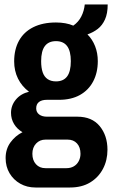

<svg xmlns="http://www.w3.org/2000/svg" viewBox="-20 -639 501 854"><path d="M138 195Q100 195 70 178Q40 161 22.5 131.5Q5 102 5 64Q5 24 26.5 -5.5Q48 -35 80 -51Q56 -65 42.5 -87.5Q29 -110 29 -137Q29 -170 50.5 -196Q72 -222 109 -231Q77 -255 60 -289.5Q43 -324 43 -366Q43 -419 64.5 -458Q86 -497 128 -518Q170 -539 229 -539Q251 -539 270.5 -535.5Q290 -532 306 -525Q329 -541 341.5 -565.5Q354 -590 357 -619H459Q459 -579 447 -552.5Q435 -526 415 -510.5Q395 -495 369 -486Q391 -464 403 -433.5Q415 -403 415 -367Q415 -316 394.5 -277Q374 -238 335.5 -216.5Q297 -195 242 -195H188Q166 -195 153.5 -185.5Q141 -176 141 -157Q141 -140 154 -130Q167 -120 189 -120H324Q389 -120 423.5 -78Q458 -36 458 27Q458 74 438 112Q418 150 381 172.5Q344 195 291 195ZM182 109H276Q294 109 308 101Q322 93 330 78Q338 63 338 45Q338 16 322.5 -1Q307 -18 281 -18H182Q157 -18 140.5 -0.5Q124 17 124 45Q124 74 140 91.5Q156 109 182 109ZM229 -277Q262 -277 278.5 -299Q295 -321 295 -367Q295 -412 278.5 -434Q262 -456 229 -456Q196 -456 179.5 -434Q163 -412 163 -367Q163 -337 170 -317Q177 -297 192 -287Q207 -277 229 -277Z"/></svg>

Font: Archivo Condensed
Style: Bold
Weight: 700
Width: 3
Designer: Hector Gatti
Foundry: Omnibus-Type
Version: Version 2.001